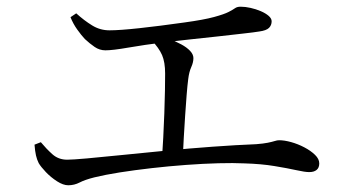

<svg xmlns="http://www.w3.org/2000/svg" viewBox="-20 -649 1040 573"><path d="M754.2 -555.1Q738.8 -552.5 705.3 -548.8Q671.8 -545 630.1 -540.3Q588.4 -535.7 546.4 -531.3Q504.3 -526.9 471.2 -522.8Q410.2 -515.2 363.2 -507Q316.1 -498.8 294.6 -498.8Q277.3 -498.8 262.5 -508.9Q247.6 -519.1 233.4 -532.4Q222.8 -543.6 210.6 -560.7Q198.3 -577.9 190.4 -597.7L207.5 -609.2Q231.1 -587.8 254.9 -573.2Q278.6 -558.5 306.7 -558.5Q337.1 -558.5 396 -564.9Q454.9 -571.3 530 -581.9Q588.2 -589.9 618.6 -598.2Q649.1 -606.5 662.4 -613.4Q675.7 -620.3 681.7 -624.7Q687.8 -629 698.1 -629Q712.1 -629 727.9 -625.4Q743.8 -621.9 758.2 -615.7Q772.7 -609.5 781.7 -601.7Q790.7 -593.9 790.7 -585.5Q790.7 -573.7 782.8 -565.8Q774.9 -557.9 754.2 -555.1ZM448.1 -545.1Q466.4 -539.5 485.6 -532.4Q504.8 -525.3 521.1 -516.5Q537.4 -507.7 547.3 -497.2Q557.2 -486.6 557.2 -475.7Q557.2 -462.9 550.8 -448.7Q544.3 -434.5 541.7 -412.8Q539.3 -394.5 537 -365.6Q534.7 -336.7 532.5 -303.5Q530.2 -270.2 528.4 -237.1Q526.6 -204 525.4 -176.6L463.4 -175.5Q465.4 -202.7 467.2 -238.3Q469 -273.8 470.4 -310.8Q471.8 -347.8 472.3 -379.7Q472.8 -411.5 472.8 -429.6Q472.8 -463.4 463.7 -484.6Q454.5 -505.7 432.4 -528.9ZM83 -217.3 101.9 -224.6Q118 -205.2 136.2 -188.8Q154.4 -172.4 180.6 -172.4Q195.8 -172.4 239 -176.2Q282.1 -180.1 343.3 -186.3Q404.6 -192.5 474.5 -199.3Q544.4 -206.1 614.7 -211.2Q685 -216.3 744.7 -218.7Q766.4 -220.4 779.1 -223Q791.9 -225.6 799.5 -228Q807.2 -230.5 813 -230.5Q828.7 -230.5 848.9 -224.9Q869.1 -219.3 888.2 -209.3Q907.3 -199.3 920.1 -186.9Q932.8 -174.5 932.8 -161.5Q932.8 -148.3 924.9 -141.9Q917 -135.4 902.9 -135.4Q890.2 -135.4 864.1 -141.2Q838.1 -147 799.1 -153.4Q760.1 -159.9 709.5 -161.4Q677.3 -163 631.9 -161.8Q586.5 -160.6 535 -156.8Q483.5 -153 432.6 -147.2Q381.7 -141.4 337.1 -134.4Q292.6 -127.3 261.7 -119.7Q233.5 -112.6 217.7 -104.4Q201.8 -96.1 183.6 -96.1Q168.7 -96.1 150.3 -107.9Q131.9 -119.7 116.8 -135.5Q101.8 -151.3 95.5 -162.2Q90.3 -172.5 87.4 -185Q84.5 -197.6 83 -217.3Z"/></svg>

Font: Source Han Serif JP VF
Style: Regular
Weight: 250
Designer: Ryoko NISHIZUKA 西塚涼子 (kana & ideographs); Frank Grießhammer (Latin, Greek & Cyrillic); Wenlong ZHANG 张文龙 (bopomofo); San
Foundry: Adobe
Version: Version 2.001;hotconv 1.1.0;makeotfexe 2.6.0